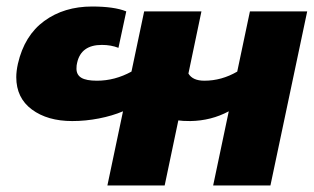

<svg xmlns="http://www.w3.org/2000/svg" viewBox="-20 -570 964 590"><path d="M358 -228Q325 -214 284 -206Q243 -198 202 -198Q126 -198 78 -233.5Q30 -269 30 -333Q30 -351 35 -374Q55 -461 116 -505.5Q177 -550 263 -550Q331 -550 368 -535L344 -423Q321 -432 293 -432Q229 -432 217 -377Q215 -370 215 -359Q215 -340 230 -331Q245 -322 278 -322Q333 -322 384 -350L423 -535H599L559 -344Q572 -322 608 -322Q661 -322 709 -350L748 -535H924L811 0H635L683 -228Q629 -199 565 -198Q540 -198 528 -200L486 0H310Z"/></svg>

Font: Prompt Bold
Style: Bold Italic
Weight: 700
Italic angle: -12°
Designer: Katatrad Team
Foundry: CadsonDemak
Version: Version 1.000